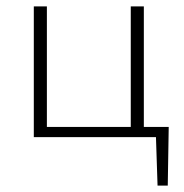

<svg xmlns="http://www.w3.org/2000/svg" viewBox="-20 -430 577 602"><path d="M509 -32 506 152H474L469 0H86V-410H127V-32H390V-410H431V-32Z"/></svg>

Font: EauTestText Light
Style: Regular
Weight: 300
Designer: Christian Thalmann (Catharsis Fonts)
Version: Version 0.001;PS 000.001;hotconv 1.0.88;makeotf.lib2.5.64775